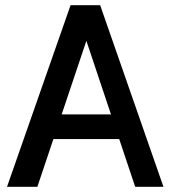

<svg xmlns="http://www.w3.org/2000/svg" viewBox="-20 -720 657 740"><path d="M7 0 252 -700H359L124 0ZM149 -184V-279H470V-184ZM501 0 267 -700H366L610 0Z"/></svg>

Font: Inclusive Sans Medium
Style: Regular
Weight: 500
Designer: Olivia King
Foundry: Olivia King
Version: Version 2.004